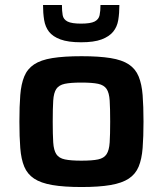

<svg xmlns="http://www.w3.org/2000/svg" viewBox="-20 -744 655 772"><path d="M308 8Q237 8 190.5 0Q144 -8 117 -26Q90 -44 77.5 -74Q65 -104 61.5 -149Q58 -194 58 -255Q58 -317 61.5 -361.5Q65 -406 77.5 -436.5Q90 -467 117 -485Q144 -503 190.5 -510.5Q237 -518 308 -518Q378 -518 424.5 -510.5Q471 -503 498 -485Q525 -467 537.5 -436.5Q550 -406 553.5 -361.5Q557 -317 557 -255Q557 -194 553.5 -149Q550 -104 537.5 -74Q525 -44 498 -26Q471 -8 424.5 0Q378 8 308 8ZM307 -98Q351 -98 374.5 -103Q398 -108 408.5 -124Q419 -140 421 -171.5Q423 -203 423 -255Q423 -308 421 -339.5Q419 -371 408.5 -386.5Q398 -402 374.5 -407Q351 -412 307 -412Q264 -412 240.5 -407Q217 -402 206.5 -386.5Q196 -371 194 -339.5Q192 -308 192 -255Q192 -203 194 -171.5Q196 -140 206.5 -124Q217 -108 241 -103Q265 -98 307 -98ZM306 -574Q254 -574 223 -585.5Q192 -597 177 -616.5Q162 -636 157.5 -663.5Q153 -691 153 -724H229Q229 -700 232 -683Q235 -666 251.5 -657.5Q268 -649 306 -649Q344 -649 360.5 -657.5Q377 -666 380.5 -683Q384 -700 384 -724H460Q460 -691 455.5 -663.5Q451 -636 435 -616.5Q419 -597 388.5 -585.5Q358 -574 306 -574Z"/></svg>

Font: Saira SemiExpanded SemiBold
Style: Regular
Weight: 600
Width: 6
Designer: Hector Gatti with collaboration of the Omnibus-Type team
Foundry: Omnibus-Type
Version: Version 1.101